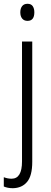

<svg xmlns="http://www.w3.org/2000/svg" viewBox="-41 -751 267 1012"><path d="M66 -686Q66 -706 75.5 -718.5Q85 -731 104 -731Q123 -731 131.5 -718.5Q140 -706 140 -686Q140 -641 104 -641Q86 -641 76 -653Q66 -665 66 -686ZM27 241Q12 241 0 238.5Q-12 236 -21 232V183Q-1 191 20 191Q75 191 75 100V-532H129V102Q129 175 102 207.5Q75 240 27 241Z"/></svg>

Font: Noto Sans Gurmukhi Condensed Light
Style: Regular
Weight: 300
Width: 3
Designer: Jelle Bosma - Monotype Design Team
Foundry: Monotype Imaging Inc.
Version: Version 2.004; ttfautohint (v1.8.4.7-5d5b)